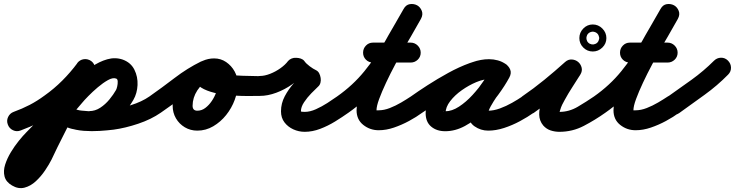

<svg xmlns="http://www.w3.org/2000/svg" viewBox="-71 -607 3724 973"><path d="M-31 25Q-39 5 -30 -14Q-21 -33 -2 -40Q42 -56 79.5 -75.5Q117 -95 155 -123Q203 -157 244.5 -198.5Q286 -240 321 -287Q333 -304 353.5 -307Q374 -310 391 -297Q408 -285 411 -264.5Q414 -244 401 -227Q362 -174 315 -127Q268 -80 215 -41Q171 -9 127 13.5Q83 36 34 54Q14 62 -5 53Q-24 44 -31 25ZM384 -302Q403 -292 409 -272.5Q415 -253 406 -234Q382 -187 358.5 -139.5Q335 -92 312 -45Q282 17 250.5 78.5Q219 140 190 202Q178 226 157.5 256.5Q137 287 110.5 311.5Q84 336 53 344Q22 352 -10 333Q-41 315 -48 287Q-55 259 -45 227.5Q-35 196 -16 164.5Q3 133 24.5 106.5Q46 80 62 64Q114 10 167.5 -42.5Q221 -95 269 -152Q291 -178 323 -210Q355 -242 393.5 -268.5Q432 -295 472.5 -306.5Q513 -318 551 -305Q551 -305 551 -305Q551 -305 551 -305Q551 -305 551 -305Q551 -305 551 -305Q592 -290 610 -254Q628 -218 626 -176Q624 -134 605 -101Q605 -101 605 -101Q605 -101 605 -101Q605 -101 605 -101Q605 -101 605 -101Q582 -61 548.5 -25Q515 11 473 34Q431 57 382 57Q382 57 382 57Q382 57 381 57Q381 57 381 57Q381 57 381 57Q337 56 293.5 46Q250 36 219 2Q205 -14 206 -34.5Q207 -55 222 -69Q238 -83 258.5 -82Q279 -81 293 -66Q308 -50 336 -47Q364 -44 383 -43Q383 -43 383 -43Q383 -43 383 -43Q382 -43 382 -43.5Q382 -44 382 -44Q411 -44 437 -61Q463 -78 483.5 -103Q504 -128 517 -151Q517 -151 517 -151Q517 -151 517 -151Q517 -151 517 -151Q517 -151 517 -151Q520 -156 523 -169Q526 -182 525.5 -194.5Q525 -207 517 -209Q517 -209 517 -209Q517 -209 517 -209Q517 -209 517 -209Q517 -209 517 -209Q501 -215 476 -201Q451 -187 424.5 -164.5Q398 -142 376.5 -120Q355 -98 347 -88Q297 -28 242.5 25.5Q188 79 134 134Q120 149 101.5 170.5Q83 192 68.5 215.5Q54 239 51 260Q52 260 51 258Q50 256 49 254Q46 249 42.5 247Q39 245 42 247Q45 249 37 247.5Q29 246 33 243Q47 235 58.5 220.5Q70 206 78 193Q90 175 98 158Q128 96 159.5 34.5Q191 -27 222 -89Q245 -137 268.5 -185Q292 -233 316 -280Q326 -299 345.5 -305Q365 -311 384 -302ZM294 -66Q305 -53 331 -48Q357 -43 388 -43Q419 -43 447.5 -45.5Q476 -48 491 -50Q491 -50 491 -50Q491 -50 491 -50Q491 -50 491 -50Q491 -50 491 -50Q537 -57 592 -74Q647 -91 686 -118Q703 -130 723.5 -126.5Q744 -123 756 -106Q768 -89 764.5 -68.5Q761 -48 744 -36Q695 -2 629.5 20Q564 42 505 50Q505 50 505 50Q505 50 505 50Q505 50 505 50Q505 50 505 50Q473 54 433.5 56.5Q394 59 353.5 56Q313 53 277.5 40.5Q242 28 218 2Q204 -14 205.5 -35Q207 -56 222 -70Q238 -84 259 -82.5Q280 -81 294 -66Z M686 -118Q750 -163 814 -212Q878 -261 947 -295Q966 -304 986 -297Q1006 -290 1015 -272Q1024 -253 1017 -233Q1010 -213 992 -204Q926 -172 865 -124.5Q804 -77 744 -36Q727 -24 706.5 -27.5Q686 -31 674 -48Q662 -65 665.5 -85.5Q669 -106 686 -118ZM1015 -271Q1024 -252 1017 -232Q1010 -212 991 -204Q953 -186 929 -149Q905 -112 905 -71Q905 -46 929 -46Q951 -46 969.5 -60Q988 -74 1002.5 -95.5Q1017 -117 1025 -140.5Q1033 -164 1033 -183Q1033 -189 1028 -199.5Q1023 -210 1014 -210Q1006 -210 1003.5 -208Q1001 -206 1007 -212Q1009 -214 1011.5 -219Q1014 -224 1013 -221Q1013 -221 1013 -221Q1013 -221 1013 -221Q1013 -223 1013 -225Q1014 -233 1011 -240Q1010 -242 1007.5 -243.5Q1005 -245 1006 -246Q1006 -246 1021.5 -242Q1037 -238 1053 -234Q1069 -230 1072 -230Q1115 -224 1159 -223Q1203 -222 1246 -221Q1267 -221 1282 -206.5Q1297 -192 1297 -171Q1296 -150 1281.5 -135Q1267 -120 1246 -121Q1228 -121 1193.5 -120.5Q1159 -120 1117.5 -122.5Q1076 -125 1035 -132.5Q994 -140 963 -155Q932 -170 918 -194Q904 -218 917 -255Q917 -255 917 -255Q917 -255 917 -255Q917 -255 917 -255Q917 -255 917 -255Q928 -286 956 -298.5Q984 -311 1014 -311Q1048 -311 1075 -292.5Q1102 -274 1118 -245Q1134 -216 1134 -183Q1134 -143 1118.5 -101Q1103 -59 1075 -24Q1047 11 1009.5 33Q972 55 929 55Q894 55 865.5 38Q837 21 820.5 -7.5Q804 -36 804 -71Q804 -118 822.5 -162Q841 -206 873 -241Q905 -276 948 -295Q967 -304 986.5 -297Q1006 -290 1015 -271Z M1246 -222Q1270 -222 1298 -233Q1326 -244 1350.5 -261.5Q1375 -279 1389 -298Q1396 -306 1407 -310.5Q1418 -315 1430 -314Q1442 -314 1453.5 -310Q1465 -306 1471 -298Q1480 -285 1498 -271.5Q1516 -258 1531 -251Q1541 -246 1546.5 -235.5Q1552 -225 1554 -212Q1556 -200 1553 -188Q1550 -176 1542 -169Q1527 -155 1506.5 -134Q1486 -113 1470 -89Q1454 -65 1454 -43Q1454 -40 1473 -40Q1500 -40 1530 -53.5Q1560 -67 1588 -85Q1616 -103 1637 -118Q1654 -130 1674.5 -126.5Q1695 -123 1707 -106Q1719 -89 1715.5 -68.5Q1712 -48 1695 -36Q1664 -14 1627.5 8.5Q1591 31 1551.5 46Q1512 61 1473 61Q1443 61 1415.5 48.5Q1388 36 1370.5 13Q1353 -10 1353 -43Q1353 -83 1372 -119Q1391 -155 1419 -186.5Q1447 -218 1474 -243Q1482 -250 1488.5 -236.5Q1495 -223 1497 -204Q1500 -186 1497.5 -171Q1495 -156 1485 -161Q1460 -174 1433 -194.5Q1406 -215 1389 -238Q1383 -246 1397.5 -250.5Q1412 -255 1430 -254Q1448 -254 1462.5 -250Q1477 -246 1471 -238Q1447 -206 1409.5 -179.5Q1372 -153 1329 -137Q1286 -121 1246 -121Q1225 -121 1210.5 -135.5Q1196 -150 1196 -171Q1196 -192 1210.5 -207Q1225 -222 1246 -222Z M1637 -118Q1718 -175 1775.5 -246Q1833 -317 1880 -397Q1927 -477 1974 -561Q1986 -583 2006 -586Q2026 -589 2043 -580Q2059 -571 2066.5 -552Q2074 -533 2062 -511Q2051 -492 2030.5 -456.5Q2010 -421 1984.5 -376Q1959 -331 1933 -282.5Q1907 -234 1885.5 -188Q1864 -142 1850.5 -105.5Q1837 -69 1837 -48Q1837 -48 1838.5 -48Q1840 -48 1848 -48Q1875 -48 1904.5 -59.5Q1934 -71 1962 -87.5Q1990 -104 2011 -118Q2028 -130 2048.5 -126.5Q2069 -123 2081 -106Q2093 -89 2089.5 -68.5Q2086 -48 2069 -36Q2039 -14 2002 6Q1965 26 1925.5 39.5Q1886 53 1848 53Q1804 53 1770 26Q1736 -1 1736 -48Q1736 -83 1754.5 -136Q1773 -189 1802.5 -249.5Q1832 -310 1865 -370Q1898 -430 1927.5 -480Q1957 -530 1974 -561Q1986 -583 2006 -586Q2026 -589 2043 -580Q2059 -571 2066.5 -552Q2074 -533 2062 -511Q2011 -420 1960 -334.5Q1909 -249 1845.5 -173Q1782 -97 1695 -36Q1678 -24 1657.5 -27.5Q1637 -31 1625 -48Q1613 -65 1616.5 -85.5Q1620 -106 1637 -118ZM1769 -340Q1769 -361 1783.5 -376Q1798 -391 1819 -391Q1867 -391 1914.5 -391Q1962 -391 2010 -391Q2031 -391 2046 -376Q2061 -361 2061 -340Q2061 -319 2046 -304.5Q2031 -290 2010 -290Q1962 -290 1914.5 -290Q1867 -290 1819 -290Q1798 -290 1783.5 -304.5Q1769 -319 1769 -340Z M2011 -118Q2046 -143 2095.5 -175Q2145 -207 2200.5 -237.5Q2256 -268 2310 -287.5Q2364 -307 2408 -307Q2430 -307 2452 -301Q2474 -295 2492 -282Q2512 -268 2513.5 -248.5Q2515 -229 2505 -214Q2495 -198 2476.5 -191.5Q2458 -185 2438 -197Q2429 -202 2423 -204Q2417 -206 2406 -206Q2379 -206 2342 -190.5Q2305 -175 2269.5 -150Q2234 -125 2210.5 -94.5Q2187 -64 2187 -34Q2187 -30 2186.5 -32Q2186 -34 2185 -36Q2178 -46 2176 -44.5Q2174 -43 2185 -43Q2219 -43 2255 -66.5Q2291 -90 2323.5 -125.5Q2356 -161 2381.5 -198Q2407 -235 2422 -262Q2434 -284 2454 -287.5Q2474 -291 2490 -282Q2507 -273 2514.5 -254.5Q2522 -236 2510 -214Q2502 -198 2484.5 -173Q2467 -148 2448 -120Q2429 -92 2416 -68.5Q2403 -45 2403 -32Q2403 -33 2403 -35Q2402 -38 2400 -40Q2399 -43 2396 -45Q2393 -47 2396 -46Q2399 -46 2403 -46Q2431 -46 2462.5 -57.5Q2494 -69 2524 -86Q2554 -103 2576 -118Q2593 -130 2613.5 -126.5Q2634 -123 2646 -106Q2658 -89 2654.5 -68.5Q2651 -48 2634 -36Q2603 -14 2564 7Q2525 28 2483.5 41.5Q2442 55 2403 55Q2365 55 2333.5 33Q2302 11 2302 -32Q2302 -71 2324 -111Q2346 -151 2374.5 -189.5Q2403 -228 2422 -262Q2434 -284 2454 -287.5Q2474 -291 2490 -282Q2507 -273 2514.5 -254.5Q2522 -236 2510 -214Q2488 -173 2453.5 -126Q2419 -79 2376.5 -37Q2334 5 2285 31.5Q2236 58 2185 58Q2142 58 2114 34.5Q2086 11 2086 -34Q2086 -76 2106.5 -115.5Q2127 -155 2161 -189.5Q2195 -224 2237.5 -250.5Q2280 -277 2323.5 -292Q2367 -307 2406 -307Q2451 -307 2488 -285Q2509 -273 2510.5 -253Q2512 -233 2501 -216Q2491 -200 2472 -193Q2453 -186 2434 -200Q2428 -204 2421 -205Q2414 -206 2408 -206Q2383 -206 2347.5 -193Q2312 -180 2272 -159.5Q2232 -139 2193 -115.5Q2154 -92 2121.5 -71Q2089 -50 2069 -36Q2052 -24 2031.5 -27.5Q2011 -31 1999 -48Q1987 -65 1990.5 -85.5Q1994 -106 2011 -118Z M2563 -48Q2552 -66 2555.5 -86.5Q2559 -107 2576 -119Q2633 -158 2687.5 -202.5Q2742 -247 2793 -293Q2809 -307 2827.5 -305.5Q2846 -304 2859 -293Q2872 -282 2876.5 -264.5Q2881 -247 2870 -229Q2850 -197 2829.5 -165.5Q2809 -134 2791 -101Q2784 -89 2778 -76.5Q2772 -64 2768 -50Q2765 -42 2763 -34Q2763 -30 2763 -29Q2758 -39 2754.5 -39.5Q2751 -40 2764 -40Q2813 -40 2857 -66Q2901 -92 2939 -118Q2956 -130 2976.5 -126.5Q2997 -123 3009 -106Q3021 -89 3017.5 -68.5Q3014 -48 2997 -36Q2945 1 2887.5 31Q2830 61 2764 61Q2741 61 2719.5 54Q2698 47 2682 29Q2662 5 2661.5 -26.5Q2661 -58 2674.5 -93Q2688 -128 2708.5 -162.5Q2729 -197 2749.5 -228Q2770 -259 2784 -281Q2795 -300 2814.5 -297.5Q2834 -295 2850 -282Q2865 -269 2871 -250.5Q2877 -232 2861 -217Q2807 -169 2750 -122.5Q2693 -76 2634 -35Q2616 -24 2595.5 -27.5Q2575 -31 2563 -48ZM2910 -437Q2903 -430 2901 -419Q2901 -417 2901 -415Q2901 -413 2901 -414Q2901 -415 2901 -413Q2901 -411 2901 -409Q2903 -398 2910 -391Q2917 -384 2928 -382Q2930 -382 2932 -382Q2934 -382 2933 -382Q2932 -382 2934 -382Q2936 -382 2938 -382Q2949 -384 2956 -391Q2963 -398 2965 -409Q2965 -411 2965.5 -413Q2966 -415 2966 -414Q2966 -413 2965.5 -415Q2965 -417 2965 -419Q2963 -430 2956 -437Q2949 -444 2938 -446Q2936 -446 2934 -446.5Q2932 -447 2933 -447Q2934 -447 2932 -446.5Q2930 -446 2928 -446Q2917 -444 2910 -437ZM2933 -483Q2961 -483 2981.5 -462.5Q3002 -442 3002 -414Q3002 -386 2981.5 -366Q2961 -346 2933 -346Q2905 -346 2885 -366Q2865 -386 2865 -414Q2865 -442 2885 -462.5Q2905 -483 2933 -483Z M2939 -118Q3020 -175 3077.5 -246Q3135 -317 3182 -397Q3229 -477 3276 -561Q3288 -583 3308 -586Q3328 -589 3345 -580Q3361 -571 3368.5 -552Q3376 -533 3364 -511Q3353 -492 3332.5 -456.5Q3312 -421 3286.5 -376Q3261 -331 3235 -282.5Q3209 -234 3187.5 -188Q3166 -142 3152.5 -105.5Q3139 -69 3139 -48Q3139 -48 3140.5 -48Q3142 -48 3150 -48Q3177 -48 3206.5 -59.5Q3236 -71 3264 -87.5Q3292 -104 3313 -118Q3330 -130 3350.5 -126.5Q3371 -123 3383 -106Q3395 -89 3391.5 -68.5Q3388 -48 3371 -36Q3341 -14 3304 6Q3267 26 3227.5 39.5Q3188 53 3150 53Q3106 53 3072 26Q3038 -1 3038 -48Q3038 -83 3056.5 -136Q3075 -189 3104.5 -249.5Q3134 -310 3167 -370Q3200 -430 3229.5 -480Q3259 -530 3276 -561Q3288 -583 3308 -586Q3328 -589 3345 -580Q3361 -571 3368.5 -552Q3376 -533 3364 -511Q3313 -420 3262 -334.5Q3211 -249 3147.5 -173Q3084 -97 2997 -36Q2980 -24 2959.5 -27.5Q2939 -31 2927 -48Q2915 -65 2918.5 -85.5Q2922 -106 2939 -118ZM3071 -340Q3071 -361 3085.5 -376Q3100 -391 3121 -391Q3169 -391 3216.5 -391Q3264 -391 3312 -391Q3333 -391 3348 -376Q3363 -361 3363 -340Q3363 -319 3348 -304.5Q3333 -290 3312 -290Q3264 -290 3216.5 -290Q3169 -290 3121 -290Q3100 -290 3085.5 -304.5Q3071 -319 3071 -340Z M3313 -117Q3373 -159 3434 -203Q3495 -247 3547 -299Q3562 -314 3582.5 -314.5Q3603 -315 3618 -300Q3633 -285 3633.5 -264.5Q3634 -244 3619 -229Q3564 -173 3499.5 -126.5Q3435 -80 3371 -34Q3354 -22 3333.5 -25.5Q3313 -29 3301 -46Q3289 -63 3292.5 -84Q3296 -105 3313 -117Z"/></svg>

Font: FRB American Cursive Guidelines Arrows Ultra
Style: Bold Italic
Weight: 1000
Italic angle: -25°
Version: Version 2.0;Modular Font Editor K font №1